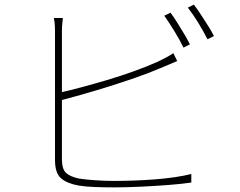

<svg xmlns="http://www.w3.org/2000/svg" viewBox="-20 -812 1040 831"><path d="M718 -757Q731 -740 746 -716Q761 -692 776 -667Q791 -642 802 -620L774 -606Q760 -636 735.5 -676Q711 -716 691 -744ZM819 -792Q833 -774 849 -749.5Q865 -725 880.5 -700.5Q896 -676 906 -656L878 -642Q861 -676 838 -713.5Q815 -751 793 -779ZM252 -734Q251 -721 249.5 -708.5Q248 -696 248 -676Q248 -665 248 -625Q248 -585 248 -528.5Q248 -472 248 -409Q248 -346 248 -287.5Q248 -229 248 -185.5Q248 -142 248 -124Q248 -80 266 -63.5Q284 -47 323 -39Q348 -35 390 -32Q432 -29 472 -29Q512 -29 557.5 -30.5Q603 -32 648.5 -35.5Q694 -39 735.5 -45Q777 -51 808 -59V-22Q769 -16 710.5 -11.5Q652 -7 589 -4Q526 -1 472 -1Q432 -1 391 -2.5Q350 -4 320 -9Q270 -18 244 -40.5Q218 -63 218 -120Q218 -140 218 -184.5Q218 -229 218 -288.5Q218 -348 218 -410.5Q218 -473 218 -529.5Q218 -586 218 -625.5Q218 -665 218 -676Q218 -689 217.5 -698.5Q217 -708 216 -717Q215 -726 213 -734ZM233 -410Q275 -419 329.5 -433.5Q384 -448 443 -465.5Q502 -483 559 -503.5Q616 -524 663 -545Q682 -554 699.5 -563.5Q717 -573 730 -582L747 -548Q733 -542 713.5 -533.5Q694 -525 674 -517Q625 -496 566 -475.5Q507 -455 446 -436Q385 -417 330 -401.5Q275 -386 233 -375Z"/></svg>

Font: Noto Sans TC
Style: Regular
Weight: 100
Designer: Ryoko NISHIZUKA 西塚涼子 (kana, bopomofo & ideographs); Paul D. Hunt (Latin, Greek & Cyrillic); Sandoll Communications 산돌커뮤니
Foundry: Adobe
Version: Version 2.004;hotconv 1.0.118;makeotfexe 2.5.65603